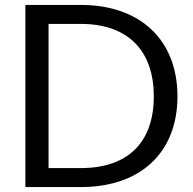

<svg xmlns="http://www.w3.org/2000/svg" viewBox="-20 -759 783 779"><path d="M700 -368C700 -597 549 -739 308 -739H83V0H308C549 0 700 -139 700 -368ZM177 -77V-662H310C504 -661 604 -549 604 -368C604 -186 504 -78 310 -77Z"/></svg>

Font: Malmofest
Style: Regular
Weight: 400
Designer: Jonny Pinhorn (Poppins), Kolossal
Version: Version 1.004;Glyphs 3.1.2 (3151)